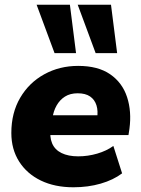

<svg xmlns="http://www.w3.org/2000/svg" viewBox="-20 -782 596 813"><path d="M291 11Q212 11 153 -17.5Q94 -46 61 -98Q28 -150 28 -219Q28 -304 65.5 -368Q103 -432 167.5 -467.5Q232 -503 311 -503Q395 -503 446.5 -467.5Q498 -432 518 -371Q538 -310 528 -236L524 -210H173L185 -294H407L391 -281Q396 -312 388.5 -336Q381 -360 361.5 -373.5Q342 -387 309 -387Q277 -387 255 -373Q233 -359 219.5 -335Q206 -311 202 -281L195 -242Q189 -203 200.5 -175.5Q212 -148 240.5 -134Q269 -120 311 -120Q352 -120 391.5 -131.5Q431 -143 460 -164L497 -48Q460 -20 406.5 -4.5Q353 11 291 11ZM385 -557 309 -762H450L476 -557ZM211 -557 135 -762H276L302 -557Z"/></svg>

Font: Nunito Sans 12pt ExtraLight 12pt Black
Style: Italic
Weight: 900
Italic angle: -9°
Version: Version 3.101;gftools[0.9.27]